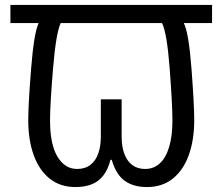

<svg xmlns="http://www.w3.org/2000/svg" viewBox="-20 -734 898 775"><path d="M285 21Q223 21 180.5 -13Q138 -47 116 -108Q94 -169 94 -249Q94 -311 105.5 -456Q117 -601 136 -641H22V-714H836V-641H722Q742 -601 753 -456Q764 -311 764 -249Q764 -169 742 -108Q720 -47 677.5 -13Q635 21 573 21Q518 21 483 -4.5Q448 -30 431 -89H426Q416 -50 397 -25.5Q378 -1 350 10Q322 21 285 21ZM291 -52Q324 -52 345.5 -69Q367 -86 377 -115.5Q387 -145 387 -182V-333H471V-182Q471 -141 482.5 -111.5Q494 -82 515 -67Q536 -52 566 -52Q600 -52 624.5 -74Q649 -96 662.5 -140Q676 -184 676 -248Q676 -311 665 -456Q654 -601 634 -641H225Q206 -601 194 -456Q182 -311 182 -248Q182 -151 212 -101.5Q242 -52 291 -52Z"/></svg>

Font: bangla115
Style: Regular
Weight: 400
Designer: Jelle Bosma - Monotype Design Team
Foundry: Monotype Imaging Inc.
Version: Version 2.003